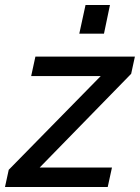

<svg xmlns="http://www.w3.org/2000/svg" viewBox="-57 -750 561 770"><path d="M261 -615H360L384 -730H286ZM-22 -69 -37 0H375L392 -78H102L469 -454L484 -523H85L68 -445H347Z"/></svg>

Font: FIGSv2-sans-serif SmBold Italic
Style: Regular
Weight: 600
Italic angle: -12°
Designer: Matt McInerney, Pablo Impallari, Rodrigo Fuenzalida
Foundry: Matt McInerney, Pablo Impallari, Rodrigo Fuenzalida
Version: Version 4.020;hotconv 1.0.109;makeotfexe 2.5.65596